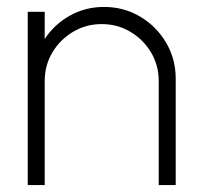

<svg xmlns="http://www.w3.org/2000/svg" viewBox="-20 -534 567 554"><path d="M487 -307V0H438V-300Q438 -345.5 415.8 -382.8Q393.5 -420 356.2 -442.2Q319 -464.5 273.5 -464.5Q228 -464.5 190.8 -442.2Q153.5 -420 131.2 -382.8Q109 -345.5 109 -300V0H60V-500H109V-421.5Q136.5 -463.5 181.5 -488.8Q226.5 -514 280 -514Q337.5 -514 384.5 -486Q431.5 -458 459.2 -411Q487 -364 487 -307Z"/></svg>

Font: Urbanist ExtraLight
Style: Regular
Weight: 200
Designer: Corey Hu
Foundry: Corey Hu
Version: Version 1.330; ttfautohint (v1.8.4.7-5d5b)